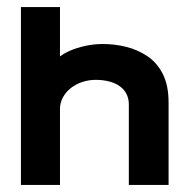

<svg xmlns="http://www.w3.org/2000/svg" viewBox="-20 -521 532 541"><path d="M39 0H149V-214Q149 -231 157 -246Q165 -261 178.5 -272Q192 -283 210.5 -289.5Q229 -296 250 -296Q270 -296 287.5 -291.5Q305 -287 317.5 -278Q330 -269 336.5 -256Q343 -243 343 -227V0H455V-232Q455 -280 439 -312Q423 -344 395.5 -362.5Q368 -381 335.5 -389Q303 -397 270 -397Q244 -397 219.5 -391.5Q195 -386 177 -378Q159 -370 149 -362V-501H39Z"/></svg>

Font: Advent Pro Expanded
Style: Bold
Weight: 700
Width: 7
Designer: VivaRado, Andreas Kalpakidis
Foundry: VivaRado, Andreas Kalpakidis
Version: Version 3.000